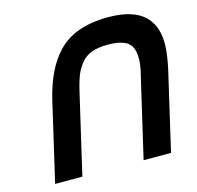

<svg xmlns="http://www.w3.org/2000/svg" viewBox="-108 -868 1009 981"><g transform="rotate(-15 396.0 -377.5)"><path d="M774 -415 678 -1H533L629 -414Q649 -485 642.5 -537Q636 -589 592 -606Q559 -619 508 -619Q411 -619 370 -570Q345 -541 331.5 -506.5Q318 -472 305 -414L209 -1H65L161 -415Q198 -574 278 -658Q368 -754 547 -754Q678 -754 738.5 -695.5Q799 -637 791 -524Q788 -480 774 -415Z"/></g></svg>

Font: Miedinger
Style: Bold-Italic
Weight: 700
Italic angle: -13°
Version: Version 001.000